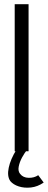

<svg xmlns="http://www.w3.org/2000/svg" viewBox="-20 -720 228 914"><path d="M116 0H50V-700H116ZM188 149Q159 169 127.5 172.5Q96 176 69.5 167.5Q43 159 29 142Q13 119 21.5 78.5Q30 38 58 -7H110Q97 7 85 29.5Q73 52 69 73.5Q65 95 76 108Q90 126 116.5 126.5Q143 127 162 114Z"/></svg>

Font: Kulim Park Light
Style: Regular
Weight: 300
Designer: Noponies / Dale Sattler
Foundry: Noponies
Version: Version 1.000; ttfautohint (v1.8.3)